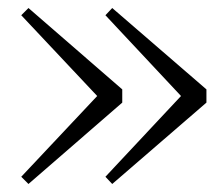

<svg xmlns="http://www.w3.org/2000/svg" viewBox="-20 -511 560 479"><path d="M260 -491 495 -288V-255L260 -52L243 -70L447 -288V-255L243 -473ZM51 -491 285 -288V-255L51 -52L33 -70L238 -288V-255L33 -473Z"/></svg>

Font: Noto Serif TC
Style: Regular
Weight: 200
Designer: Ryoko NISHIZUKA 西塚涼子 (kana & ideographs); Frank Grießhammer (Latin, Greek & Cyrillic); Wenlong ZHANG 张文龙 (bopomofo); San
Foundry: Adobe
Version: Version 2.001;hotconv 1.1.0;makeotfexe 2.6.0